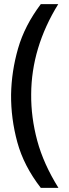

<svg xmlns="http://www.w3.org/2000/svg" viewBox="-20 -780 336 936"><path d="M179 136Q96 29 64.5 -86.5Q33 -202 34 -319Q36 -432 68 -543.5Q100 -655 179 -760H264Q133 -548 132 -320Q131 -208 161.5 -94.5Q192 19 265 136Z"/></svg>

Font: AR One Sans Medium
Style: Regular
Weight: 500
Designer: Niteesh Yadav
Foundry: Niteesh Yadav
Version: Version 1.001;gftools[0.9.33]